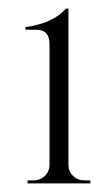

<svg xmlns="http://www.w3.org/2000/svg" viewBox="-20 -734 251 446"><path d="M190 -308V-315H176Q161 -315 150 -325Q139 -336 139 -350V-714H133Q104 -680 39 -671V-665H64Q95 -665 95 -632V-351Q95 -336 84 -325Q73 -315 58 -315H44V-308Z"/></svg>

Font: Cinzel(RUS BY LYAJKA)
Style: Regular
Weight: 400
Designer: Natanael Gama
Version: Version 1.001;PS 001.001;hotconv 1.0.56;makeotf.lib2.0.21325